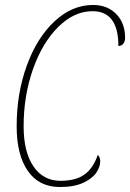

<svg xmlns="http://www.w3.org/2000/svg" viewBox="-20 -742 523 772"><path d="M47 -234Q47 -367 88 -479Q129 -591 199.5 -656.5Q270 -722 354 -722Q412 -722 447.5 -685.5Q483 -649 483 -590Q483 -575 475.5 -566Q468 -557 456 -557Q456 -697 352 -697Q278 -697 214 -633.5Q150 -570 112.5 -463.5Q75 -357 75 -234Q75 -131 114.5 -73Q154 -15 223 -15Q285 -15 320 -40.5Q355 -66 373 -119Q383 -111 383 -93Q383 -71 367 -47.5Q351 -24 314.5 -7Q278 10 221 10Q137 10 92 -54.5Q47 -119 47 -234Z"/></svg>

Font: Noto Serif CondThin
Style: Italic
Weight: 250
Width: 3
Italic angle: -12°
Designer: Monotype Design Team
Foundry: Monotype Imaging Inc.
Version: Version 1.001